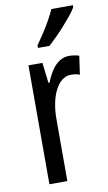

<svg xmlns="http://www.w3.org/2000/svg" viewBox="-87 -810 481 854"><g transform="rotate(-10 153.0 -383.0)"><path d="M249 -547Q260 -547 271.5 -545.5Q283 -544 295 -540L283 -456Q274 -460 264 -461.5Q254 -463 243 -463Q222 -463 204 -449.5Q186 -436 173 -411Q160 -386 153 -352.5Q146 -319 146 -280V0H65V-537H128L139 -445H144Q156 -476 171.5 -499Q187 -522 206.5 -534.5Q226 -547 249 -547ZM306 -757Q297 -741 280.5 -721Q264 -701 245 -679.5Q226 -658 206.5 -639Q187 -620 172 -606H120V-617Q139 -644 155.5 -669.5Q172 -695 185.5 -719.5Q199 -744 209 -766H306Z"/></g></svg>

Font: Noto Sans Arabic ExtraCondensed
Style: Regular
Weight: 400
Width: 2
Designer: Monotype Design Team, Nadine Chahine, Nizar Qandah and Khaled Hosny
Foundry: Monotype Imaging Inc.
Version: Version 2.012